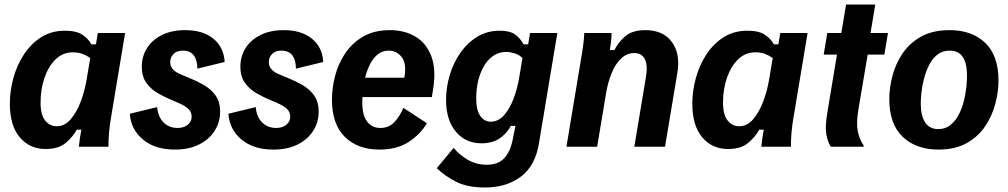

<svg xmlns="http://www.w3.org/2000/svg" viewBox="-20 -645 4432 844"><path d="M180.8 10Q110 10 66.7 -41.7Q23.3 -93.3 23.3 -189.2Q23.3 -245 38.8 -301.7Q54.2 -358.3 85 -405.4Q115.8 -452.5 160.8 -481.2Q205.8 -510 265.8 -510Q315.8 -510 342.5 -492.1Q369.2 -474.2 381.7 -450H401.7L410 -500H530L468.3 -130Q462.5 -96.7 459.6 -65Q456.7 -33.3 456.7 0H326.7Q328.3 -16.7 331.2 -37.5Q334.2 -58.3 337.5 -75H317.5Q301.7 -45 269.6 -17.5Q237.5 10 180.8 10ZM229.2 -90Q264.2 -90 290.4 -120.4Q316.7 -150.8 334.6 -197.9Q352.5 -245 360.8 -295L376.7 -390Q361.7 -400.8 342.9 -407.9Q324.2 -415 300 -415Q256.7 -415 225 -384.6Q193.3 -354.2 175.8 -303.8Q158.3 -253.3 158.3 -194.2Q158.3 -140 178.8 -115Q199.2 -90 229.2 -90Z M748.3 12.5Q660.8 12.5 607.9 -32.1Q555 -76.7 550.8 -145L670.8 -174.2Q675 -130 699.6 -106.2Q724.2 -82.5 760.8 -82.5Q788.3 -82.5 805.4 -96.7Q822.5 -110.8 822.5 -131.7Q822.5 -153.3 807.1 -167.1Q791.7 -180.8 768.3 -190.8L725.8 -209.2Q702.5 -219.2 673.8 -235.4Q645 -251.7 624.2 -279.6Q603.3 -307.5 603.3 -352.5Q603.3 -396.7 625.8 -432.9Q648.3 -469.2 691.2 -490.8Q734.2 -512.5 794.2 -512.5Q872.5 -512.5 918.3 -474.6Q964.2 -436.7 967.5 -372.5L847.5 -343.3Q847.5 -380.8 831.7 -401.7Q815.8 -422.5 784.2 -422.5Q756.7 -422.5 742.5 -407.5Q728.3 -392.5 728.3 -372.5Q728.3 -352.5 740.8 -339.6Q753.3 -326.7 771.7 -319.2L811.7 -302.5Q845 -289.2 876.2 -271.2Q907.5 -253.3 927.5 -225.4Q947.5 -197.5 947.5 -153.3Q947.5 -108.3 923.8 -70.4Q900 -32.5 855.4 -10Q810.8 12.5 748.3 12.5Z M1181.7 12.5Q1094.2 12.5 1041.2 -32.1Q988.3 -76.7 984.2 -145L1104.2 -174.2Q1108.3 -130 1132.9 -106.2Q1157.5 -82.5 1194.2 -82.5Q1221.7 -82.5 1238.8 -96.7Q1255.8 -110.8 1255.8 -131.7Q1255.8 -153.3 1240.4 -167.1Q1225 -180.8 1201.7 -190.8L1159.2 -209.2Q1135.8 -219.2 1107.1 -235.4Q1078.3 -251.7 1057.5 -279.6Q1036.7 -307.5 1036.7 -352.5Q1036.7 -396.7 1059.2 -432.9Q1081.7 -469.2 1124.6 -490.8Q1167.5 -512.5 1227.5 -512.5Q1305.8 -512.5 1351.7 -474.6Q1397.5 -436.7 1400.8 -372.5L1280.8 -343.3Q1280.8 -380.8 1265 -401.7Q1249.2 -422.5 1217.5 -422.5Q1190 -422.5 1175.8 -407.5Q1161.7 -392.5 1161.7 -372.5Q1161.7 -352.5 1174.2 -339.6Q1186.7 -326.7 1205 -319.2L1245 -302.5Q1278.3 -289.2 1309.6 -271.2Q1340.8 -253.3 1360.8 -225.4Q1380.8 -197.5 1380.8 -153.3Q1380.8 -108.3 1357.1 -70.4Q1333.3 -32.5 1288.8 -10Q1244.2 12.5 1181.7 12.5Z M1647.5 12.5Q1552.5 12.5 1495.8 -43.3Q1439.2 -99.2 1439.2 -207.5Q1439.2 -257.5 1452.9 -310.8Q1466.7 -364.2 1497.1 -410Q1527.5 -455.8 1576.2 -484.2Q1625 -512.5 1694.2 -512.5Q1757.5 -512.5 1805.4 -484.6Q1853.3 -456.7 1875.8 -398.3Q1898.3 -340 1883.3 -249.2L1878.3 -218.3H1573.3Q1572.5 -206.7 1572.5 -195.8Q1572.5 -137.5 1594.2 -110Q1615.8 -82.5 1651.7 -82.5Q1690 -82.5 1714.2 -108.8Q1738.3 -135 1753.3 -170.8L1856.7 -103.3Q1827.5 -54.2 1776.2 -20.8Q1725 12.5 1647.5 12.5ZM1689.2 -422.5Q1660 -422.5 1639.6 -405.4Q1619.2 -388.3 1605.8 -361.2Q1592.5 -334.2 1585 -303.3H1757.5Q1768.3 -365.8 1745.8 -394.2Q1723.3 -422.5 1689.2 -422.5Z M2112.5 179.2Q2032.5 179.2 1982.1 152.5Q1931.7 125.8 1900 94.2L1974.2 5Q1999.2 35.8 2036.7 57.5Q2074.2 79.2 2120 79.2Q2169.2 79.2 2195.8 51.2Q2222.5 23.3 2233.3 -29.2L2245.8 -91.7H2225.8Q2206.7 -56.7 2175 -35.8Q2143.3 -15 2096.7 -15Q2026.7 -15 1983.8 -66.2Q1940.8 -117.5 1940.8 -205.8Q1940.8 -260 1956.7 -313.8Q1972.5 -367.5 2002.9 -411.7Q2033.3 -455.8 2077.1 -482.9Q2120.8 -510 2176.7 -510Q2220.8 -510 2243.8 -493.8Q2266.7 -477.5 2281.7 -450H2301.7L2310 -500H2430L2349.2 -15Q2333.3 83.3 2270 131.2Q2206.7 179.2 2112.5 179.2ZM2136.7 -110Q2170 -110 2195.4 -138.3Q2220.8 -166.7 2237.9 -212.1Q2255 -257.5 2263.3 -310L2276.7 -390Q2262.5 -404.2 2242.5 -410.4Q2222.5 -416.7 2205.8 -416.7Q2165.8 -416.7 2136.2 -390Q2106.7 -363.3 2090 -317.1Q2073.3 -270.8 2073.3 -212.5Q2073.3 -160.8 2091.2 -135.4Q2109.2 -110 2136.7 -110Z M2470 0 2533.3 -380Q2540 -417.5 2544.2 -451.2Q2548.3 -485 2548.3 -500H2668.3Q2668.3 -482.5 2666.2 -463.8Q2664.2 -445 2660.8 -425H2680.8Q2700 -462.5 2730.8 -487.5Q2761.7 -512.5 2816.7 -512.5Q2895.8 -512.5 2933.8 -460Q2971.7 -407.5 2957.5 -324.2L2903.3 0H2768.3L2819.2 -305Q2828.3 -356.7 2815 -384.2Q2801.7 -411.7 2767.5 -411.7Q2735.8 -411.7 2710.8 -388.3Q2685.8 -365 2669.6 -325.8Q2653.3 -286.7 2645 -240L2605 0Z M3180.8 10Q3110 10 3066.7 -41.7Q3023.3 -93.3 3023.3 -189.2Q3023.3 -245 3038.8 -301.7Q3054.2 -358.3 3085 -405.4Q3115.8 -452.5 3160.8 -481.2Q3205.8 -510 3265.8 -510Q3315.8 -510 3342.5 -492.1Q3369.2 -474.2 3381.7 -450H3401.7L3410 -500H3530L3468.3 -130Q3462.5 -96.7 3459.6 -65Q3456.7 -33.3 3456.7 0H3326.7Q3328.3 -16.7 3331.2 -37.5Q3334.2 -58.3 3337.5 -75H3317.5Q3301.7 -45 3269.6 -17.5Q3237.5 10 3180.8 10ZM3229.2 -90Q3264.2 -90 3290.4 -120.4Q3316.7 -150.8 3334.6 -197.9Q3352.5 -245 3360.8 -295L3376.7 -390Q3361.7 -400.8 3342.9 -407.9Q3324.2 -415 3300 -415Q3256.7 -415 3225 -384.6Q3193.3 -354.2 3175.8 -303.8Q3158.3 -253.3 3158.3 -194.2Q3158.3 -140 3178.8 -115Q3199.2 -90 3229.2 -90Z M3631.7 0Q3617.5 -24.2 3612.1 -55.8Q3606.7 -87.5 3616.7 -149.2L3659.2 -405H3600.8L3616.7 -500H3678.3L3699.2 -625H3827.5L3806.7 -500H3883.3L3867.5 -405H3794.2L3753.3 -163.3Q3743.3 -102.5 3750.8 -67.1Q3758.3 -31.7 3776.7 -5V0Z M4105 12.5Q4006.7 12.5 3947.9 -43.8Q3889.2 -100 3889.2 -209.2Q3889.2 -258.3 3902.9 -311.2Q3916.7 -364.2 3947.5 -410Q3978.3 -455.8 4029.2 -484.2Q4080 -512.5 4154.2 -512.5Q4252.5 -512.5 4310.8 -456.7Q4369.2 -400.8 4369.2 -290.8Q4369.2 -242.5 4355.4 -189.6Q4341.7 -136.7 4311.2 -90.8Q4280.8 -45 4230 -16.2Q4179.2 12.5 4105 12.5ZM4104.2 -77.5Q4135.8 -77.5 4157.9 -95.4Q4180 -113.3 4194.6 -141.2Q4209.2 -169.2 4217.1 -201.2Q4225 -233.3 4227.9 -262.9Q4230.8 -292.5 4230.8 -312.5Q4230.8 -422.5 4155 -422.5Q4123.3 -422.5 4100.8 -405Q4078.3 -387.5 4064.2 -359.2Q4050 -330.8 4041.7 -298.8Q4033.3 -266.7 4030.4 -237.5Q4027.5 -208.3 4027.5 -189.2Q4027.5 -136.7 4046.7 -107.1Q4065.8 -77.5 4104.2 -77.5Z"/></svg>

Font: Familjen Grotesk GF
Style: Bold Italic
Weight: 700
Designer: Anders Wikstroem, Jonas Baeckman, Matilda Gysing, Kristian Moeller
Foundry: Familjen STHML AB
Version: Version 2.000; Beta; Release 4; Build 6